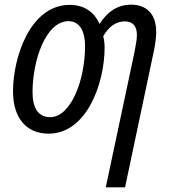

<svg xmlns="http://www.w3.org/2000/svg" viewBox="-20 -566 727 826"><path d="M435 240H518L642 -347C648 -375 652 -406 652 -429C652 -506 610 -546 544 -546C491 -546 446 -521 408 -463C385 -516 340 -545 280 -545C109 -545 36 -318 36 -173C36 -59 93 9 189 9C355 9 430 -211 430 -361C430 -379 428 -395 424 -410C448 -452 479 -474 517 -474C551 -474 569 -454 569 -415C569 -394 563 -367 558 -339ZM196 -62C145 -62 120 -100 120 -170C120 -304 176 -475 275 -475C325 -475 346 -427 346 -369C346 -219 284 -62 196 -62Z"/></svg>

Font: Noto Sans Display SemiCondensed
Style: Italic
Weight: 400
Width: 4
Italic angle: -12°
Designer: Monotype Design Team
Foundry: Monotype Imaging Inc.
Version: Version 1.900